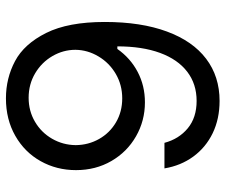

<svg xmlns="http://www.w3.org/2000/svg" viewBox="-77 -680 767 653"><g transform="rotate(90 306.5 -353.5)"><path d="M54.7 -326.2Q54.7 -449.7 87.2 -537.6Q119.6 -625.5 179.9 -671.1Q240.2 -716.8 323.2 -716.8Q384.3 -716.8 432.9 -693.4Q481.4 -669.9 512.5 -627.4Q543.5 -585 552.7 -529.3H465.8Q452.6 -578.6 416.3 -608.6Q379.9 -638.7 323.2 -638.7Q265.6 -638.7 223.9 -606.7Q182.1 -574.7 159.9 -514.2Q137.7 -453.6 137.7 -369.1H146.5Q177.7 -413.6 224.6 -438.2Q271.5 -462.9 328.1 -462.9Q390.6 -462.9 443.6 -432.6Q496.6 -402.3 527.6 -348.9Q558.6 -295.4 558.6 -228.5Q558.6 -162.6 528.1 -108.2Q497.6 -53.7 441.9 -22Q386.2 9.8 314.5 9.8Q246.1 9.8 187.7 -21.2Q129.4 -52.2 92 -127.2Q54.7 -202.1 54.7 -326.2ZM473.6 -227.5Q473.1 -271 452.6 -307.1Q432.1 -343.3 396 -364.5Q359.9 -385.7 314.5 -385.7Q269 -385.7 231.4 -363.8Q193.8 -341.8 171.9 -304.9Q149.9 -268.1 149.4 -226.6Q149.4 -185.1 170.7 -148.4Q191.9 -111.8 229.2 -89.6Q266.6 -67.4 312.5 -67.4Q357.4 -67.4 394 -88.9Q430.7 -110.4 451.9 -147.2Q473.1 -184.1 473.6 -227.5Z"/></g></svg>

Font: Pretendard Std
Style: Regular
Weight: 400
Designer: Base glyphs from Inter by Rasmus Andersson; Hangeul glyphs from Noto Sans CJK(Source Han Sans) by Jang Soo-young and Kan
Foundry: Kil Hyung-jin
Version: Version 1.309